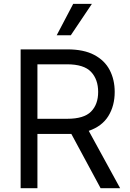

<svg xmlns="http://www.w3.org/2000/svg" viewBox="-20 -986 679 1006"><path d="M350.9 -801.1H277L363.6 -965.9H461.6ZM609.4 0H507.1L353.7 -284.4Q344.8 -284.1 176.1 -284.1V0H88.1V-727.3H333.8Q419 -727.3 473.7 -698.3Q528.4 -669.4 554.7 -619Q581 -568.5 581 -504.3Q581 -431.8 547.8 -378Q514.6 -324.2 445 -300.4ZM332.4 -363.6Q419.7 -363.6 457 -401.3Q494.3 -438.9 494.3 -504.3Q494.3 -570 456.9 -609.6Q419.4 -649.1 331 -649.1H176.1V-363.6Z"/></svg>

Font: Linik Sans
Style: Regular
Weight: 400
Designer: Rasmus Andersson (font), Marc Monis (original base), Kil Hyung-jin (Pretendard portions), Cristiano Sobral (main changes
Foundry: rsms
Version: Version 3.018;May 31, 2022;FontCreator 14.0.0.2814 64-bit; t